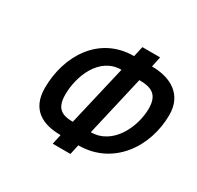

<svg xmlns="http://www.w3.org/2000/svg" viewBox="-154 -900 1107 1079"><g transform="rotate(30 399.0 -361.0)"><path d="M116 -250C116 -107 212 -64 325 -64L311 0H426L440 -64C666 -64 798 -261 798 -468C798 -600 698 -655 577 -655L591 -722H476L461 -655C234 -655 116 -456 116 -250ZM234 -275C234 -393 295 -553 438 -553L347 -163C274 -163 234 -187 234 -275ZM464 -163 554 -553C630 -553 680 -533 680 -441C680 -323 607 -163 464 -163Z"/></g></svg>

Font: Perun Medium Italic
Style: Regular
Weight: 500
Italic angle: -12°
Foundry: Copyright (c) Stefan Peev, Context Ltd, 2016
Version: Version 1.026